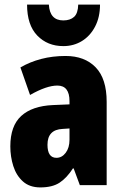

<svg xmlns="http://www.w3.org/2000/svg" viewBox="-20 -807 534 837"><path d="M266 -563Q349 -563 397 -513.5Q445 -464 445 -363V0H328L301 -73H298Q271 -31 239.5 -10.5Q208 10 156 10Q109 10 80 -16Q51 -42 38 -83Q25 -124 25 -169Q25 -258 72.5 -301.5Q120 -345 211 -349L283 -352V-366Q283 -434 230 -434Q183 -434 111 -393L69 -513Q110 -537 159.5 -550Q209 -563 266 -563ZM253 -245Q187 -242 187 -176Q187 -119 226 -119Q250 -119 266.5 -141Q283 -163 283 -198V-247ZM416 -787Q416 -732 394.5 -691Q373 -650 337 -628Q301 -606 256 -606Q187 -606 142.5 -652Q98 -698 98 -787H193Q197 -718 256 -718Q286 -718 303 -733.5Q320 -749 321 -787Z"/></svg>

Font: Noto Sans ExtraCondensed Black
Style: Regular
Weight: 900
Width: 2
Designer: Monotype Design Team
Foundry: Monotype Imaging Inc.
Version: Version 2.013; ttfautohint (v1.8.4.7-5d5b)